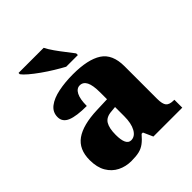

<svg xmlns="http://www.w3.org/2000/svg" viewBox="-211 -902 1048 1048"><g transform="rotate(-45 313.0 -378.0)"><path d="M199 10Q156 10 120 -8Q84 -26 62.5 -62.5Q41 -99 41 -155Q41 -238 96 -277Q151 -316 262 -320L343 -323V-375Q343 -431 330 -456.5Q317 -482 291 -482Q267 -482 253 -455Q239 -428 239 -375Q160 -375 121.5 -391Q83 -407 83 -445Q83 -483 113.5 -506.5Q144 -530 195.5 -540.5Q247 -551 308 -551Q423 -551 480.5 -513.5Q538 -476 538 -383V-131Q538 -91 550.5 -76Q563 -61 597 -61H601V0H378L353 -56H343Q321 -30 301.5 -15.5Q282 -1 258.5 4.5Q235 10 199 10ZM278 -71Q308 -71 326 -103.5Q344 -136 344 -191V-262L313 -259Q271 -256 255 -229.5Q239 -203 239 -152Q239 -71 278 -71ZM311 -606Q285 -620 253 -639.5Q221 -659 190 -681Q159 -703 135.5 -723Q112 -743 103 -756V-766H297Q308 -744 327 -717Q346 -690 366.5 -664Q387 -638 401 -619V-606Z"/></g></svg>

Font: Noto Serif Black
Style: Regular
Weight: 900
Designer: Monotype Design Team
Foundry: Monotype Imaging Inc.
Version: Version 2.014; ttfautohint (v1.8.4.7-5d5b)